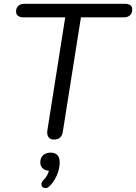

<svg xmlns="http://www.w3.org/2000/svg" viewBox="-20 -725 714 1007"><path d="M262.9 6.9Q243.1 6.9 234.1 -5.9Q225.1 -18.7 228.5 -41.6L322.1 -634.1H102.6Q84.6 -634.1 74.4 -642.1Q64.2 -650.1 64.2 -663.7Q64.2 -683.7 76.1 -694.3Q88 -705 107 -705H635.1Q653.6 -705 663.6 -697.7Q673.6 -690.4 673.6 -676.3Q673.6 -656.4 662.1 -645.2Q650.7 -634.1 630.8 -634.1H404.5L309.5 -34.3Q306.6 -14.4 295.2 -3.7Q283.8 6.9 262.9 6.9ZM239.9 251.4Q230 261.3 219.9 261.5Q209.8 261.7 203.4 256.1Q197 250.4 197.3 240.5Q197.6 230.6 207.4 220.3Q222.5 204.7 229.8 189.2Q237 173.7 239.6 156.1L242.7 170.7Q218.6 170.7 205 158.8Q191.4 146.9 191.4 126.6Q191.4 102.6 206.4 89Q221.3 75.5 245.3 75.5Q268.4 75.5 280.7 88.2Q293 100.8 293 125.7Q293 148.1 286.3 171.4Q279.6 194.8 267.7 215.4Q255.7 236 239.9 251.4Z"/></svg>

Font: Nunito ExtraLight
Style: Italic
Weight: 200
Italic angle: -9°
Designer: Vernon Adams
Foundry: Vernon Adams
Version: Version 3.602